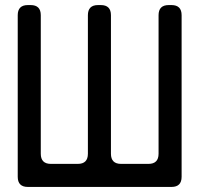

<svg xmlns="http://www.w3.org/2000/svg" viewBox="-20 -729 787 758"><path d="M50 -31Q50 9 90 9H657Q697 9 697 -31V-669Q697 -709 657 -709H646Q606 -709 606 -669V-122Q606 -82 566 -82H458Q418 -82 418 -122V-669Q418 -709 378 -709H367Q327 -709 327 -669V-122Q327 -82 287 -82H181Q141 -82 141 -122V-669Q141 -709 101 -709H90Q50 -709 50 -669Z"/></svg>

Font: WDXL Lubrifont TC
Style: Regular
Weight: 400
Designer: [WDXL Lubrifont] Copyright 2020-2022 (c) NightFurySL2001, Skr-ZERO; [ZCOOL QingKe HuangYou] Copyright 2018-2022 (c) The 
Version: Version 2.001;hotconv 1.1.1;makeotfexe 2.6.0